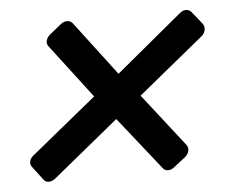

<svg xmlns="http://www.w3.org/2000/svg" viewBox="-40 -563 634 526"><g transform="rotate(-5 277.5 -300.0)"><path d="M60 -89 32 -126Q26 -133 28 -142Q30 -151 39 -158L218 -304L106 -451Q100 -458 102 -467Q104 -476 112 -483L144 -509Q153 -516 162 -516Q171 -516 177 -509L290 -360L472 -511Q480 -518 489 -518Q498 -518 504 -511L532 -476Q537 -469 535.5 -459.5Q534 -450 526 -443L345 -295L459 -149Q464 -142 462 -133Q460 -124 452 -117L420 -92Q412 -85 402.5 -85Q393 -85 388 -92L273 -237L92 -89Q83 -82 74 -82Q65 -82 60 -89Z"/></g></svg>

Font: Lubike
Style: Italic
Weight: 400
Italic angle: -12°
Foundry: Honoka55
Version: Version 1.000;July 22, 2022;FontCreator 14.0.0.2862 64-bit